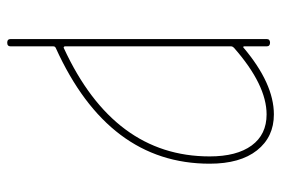

<svg xmlns="http://www.w3.org/2000/svg" viewBox="-145 -425 790 540"><g transform="rotate(90 250.0 -155.0)"><path d="M110.4 -410.2V57.6Q110.4 59.6 112.3 60.5Q114.3 61.5 115.2 60.5Q419.9 -80.1 419.9 -349.6Q419.9 -425.8 389.2 -467.8Q358.4 -509.8 301.8 -509.8Q218.8 -509.8 114.3 -418Q110.4 -414.1 110.4 -410.2ZM89.8 210V-509.8Q89.8 -519.5 100.1 -519.5Q110.4 -519.5 110.4 -509.8V-446.3Q110.4 -445.3 111.3 -444.3Q112.3 -443.4 113.3 -444.3Q214.8 -530.3 301.8 -530.3Q365.2 -530.3 402.8 -482.9Q440.4 -435.5 440.4 -349.6Q440.4 -64.5 115.2 83Q110.4 85 110.4 89.8V210Q110.4 219.7 100.1 219.7Q89.8 219.7 89.8 210Z"/></g></svg>

Font: Rounded-X Mgen+ 2m thin
Style: Regular
Weight: 100
Designer: [Source Han Sans]
Ryoko NISHIZUKA  (kana & ideographs); Paul D. Hunt (Latin, Greek & Cyrillic); Wenlong ZHANG  (bopomofo
Version: Version 1.059.20150602